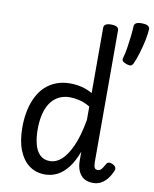

<svg xmlns="http://www.w3.org/2000/svg" viewBox="-100 -1002 877 1094"><g transform="rotate(10 338.5 -455.0)"><path d="M236 17Q183 17 144.5 -11.5Q106 -40 84.5 -94Q63 -148 63 -226Q63 -278 72.5 -323Q82 -368 100.5 -404.5Q119 -441 146.5 -466.5Q174 -492 210 -505.5Q246 -519 289 -519Q323 -519 355.5 -511Q388 -503 418 -486V-864Q418 -877 428.5 -883.5Q439 -890 460 -890Q482 -890 493 -883.5Q504 -877 504 -864V-104Q504 -79 509.5 -69.5Q515 -60 528 -60Q536 -60 542.5 -64.5Q549 -69 556 -79.5Q563 -90 572 -106Q576 -112 585 -113Q594 -114 606 -108Q619 -102 623.5 -92.5Q628 -83 624 -74Q613 -47 597 -26.5Q581 -6 560.5 5.5Q540 17 514 17Q482 17 461 3.5Q440 -10 429 -35.5Q418 -61 418 -96Q418 -109 418 -121.5Q418 -134 418 -147Q396 -88 367.5 -52Q339 -16 306 0.5Q273 17 236 17ZM151 -228Q151 -183 160.5 -145Q170 -107 192 -85Q214 -63 250 -63Q286 -63 317 -90.5Q348 -118 374.5 -176.5Q401 -235 418 -330V-408Q386 -427 356 -434Q326 -441 301 -441Q273 -441 249.5 -432Q226 -423 207.5 -405.5Q189 -388 176.5 -362.5Q164 -337 157.5 -303.5Q151 -270 151 -228ZM585 -683Q568 -689 562 -696Q556 -703 560 -716Q567 -738 572.5 -772Q578 -806 582 -841.5Q586 -877 587 -902Q587 -913 596.5 -920Q606 -927 630 -927Q655 -927 666 -920Q677 -913 677 -902Q676 -875 668 -836.5Q660 -798 648.5 -759.5Q637 -721 624 -693Q620 -686 613.5 -681Q607 -676 585 -683Z"/></g></svg>

Font: Playwrite GB S
Style: Regular
Weight: 400
Designer: Veronika Burian, José Scaglione
Foundry: TypeTogether
Version: Version 1.000